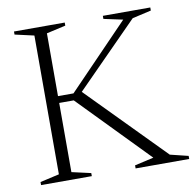

<svg xmlns="http://www.w3.org/2000/svg" viewBox="-77 -753 841 831"><g transform="rotate(-10 344.0 -337.5)"><path d="M609 -33 688.5 -13.5V0H453V-13.5L536.5 -32.5L240.5 -336.5H159V-366.5H244.5L512 -643.5L428 -661.5V-675H636.5V-661.5L553.5 -642.5L263 -348.5L272.5 -375.5ZM176.5 -642.5V-32.5L260.5 -13.5V0H37.5V-13.5L121.5 -32.5V-642.5L37.5 -661.5V-675H260.5V-661.5Z"/></g></svg>

Font: Newsreader 24pt Light
Style: Regular
Weight: 300
Designer: Hugues Gentile
Foundry: Production Type
Version: Version 1.003